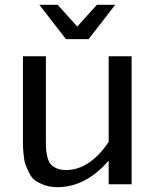

<svg xmlns="http://www.w3.org/2000/svg" viewBox="-20 -763 640 795"><path d="M170 -185Q170 -162 170.5 -149Q171 -136 175.5 -116Q180 -96 188 -85.5Q196 -75 212.5 -67Q229 -59 253 -59Q305 -59 350.5 -91Q396 -123 430 -176V-530H525V0H430V-98Q335 12 218 12Q188 12 164.5 3.5Q141 -5 126 -15.5Q111 -26 100.5 -47.5Q90 -69 85 -83Q80 -97 77.5 -125Q75 -153 75 -164.5Q75 -176 75 -203V-530H170ZM300 -653 381 -743H457L347 -601H253L143 -743H219Z"/></svg>

Font: Edlo
Style: Regular
Weight: 400
Monospace: yes
Version: Version 0.01